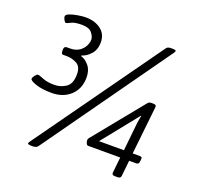

<svg xmlns="http://www.w3.org/2000/svg" viewBox="-124 -836 997 970"><g transform="rotate(20 375.0 -350.5)"><path d="M143 2Q121 2 121 -4Q121 -8 126 -15L612 -695Q619 -703 635 -703H641Q654 -703 658 -701.5Q662 -700 662 -697Q662 -693 657 -686L176 -10Q171 -3 164 -0.5Q157 2 147 2ZM145 -284Q93 -284 59.5 -295.5Q26 -307 26 -317Q26 -324 35 -335.5Q44 -347 50 -347Q58 -347 81.5 -337Q105 -327 144 -327Q178 -327 206 -346Q234 -365 234 -416Q234 -457 208.5 -471Q183 -485 153 -485H134Q124 -485 124 -503V-509Q124 -519 128.5 -523Q133 -527 138 -527H155Q186 -527 205 -540Q224 -553 233 -571Q242 -589 242 -605Q242 -622 226.5 -641Q211 -660 173 -660Q133 -660 116 -650.5Q99 -641 91 -641Q87 -641 81 -652Q75 -663 75 -670Q75 -680 93.5 -687Q112 -694 136.5 -698Q161 -702 178 -702Q227 -702 259.5 -677.5Q292 -653 292 -608Q292 -570 270.5 -545.5Q249 -521 222 -513V-510Q246 -503 265.5 -479.5Q285 -456 285 -417Q285 -357 246 -320.5Q207 -284 145 -284ZM590 2Q573 2 574 -11L583 -96H410Q404 -96 400 -105Q396 -114 396 -121Q396 -128 400 -133L618 -401Q624 -409 637 -409H647Q665 -409 663 -396L635 -137H675Q680 -137 683.5 -134Q687 -131 685 -120L684 -111Q683 -96 669 -96H631L622 -11Q621 2 604 2ZM454 -137H588L604 -291Q606 -302 606.5 -306.5Q607 -311 611 -329L609 -330Z"/></g></svg>

Font: Asap
Style: Italic
Weight: 400
Italic angle: -6°
Designer: Pablo Cosgaya
Foundry: Omnibus-Type
Version: Version 3.001; ttfautohint (v1.8.3)